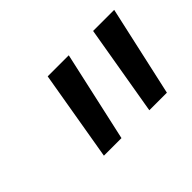

<svg xmlns="http://www.w3.org/2000/svg" viewBox="-63 -835 541 541"><g transform="rotate(-45 207.5 -565.0)"><path d="M104 -430 150 -700H234L174 -430ZM285 -430 331 -700H415L355 -430Z"/></g></svg>

Font: Montserrat Medium
Style: Italic
Weight: 500
Italic angle: -11.3°
Designer: Julieta Ulanovsky
Foundry: Julieta Ulanovsky
Version: Version 9.000; ttfautohint (v1.8.4.7-5d5b)